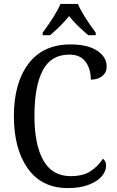

<svg xmlns="http://www.w3.org/2000/svg" viewBox="-20 -951 596 981"><path d="M51 -358Q51 -527 125.5 -625.5Q200 -724 340 -724Q428 -724 476.5 -692Q525 -660 525 -611Q525 -581 502.5 -562.5Q480 -544 444 -544Q444 -598 417.5 -635Q391 -672 334 -672Q241 -672 198.5 -591.5Q156 -511 156 -358Q156 -212 201.5 -131.5Q247 -51 341 -51Q402 -51 440 -74.5Q478 -98 506 -140Q522 -128 522 -103Q522 -77 500.5 -51Q479 -25 434.5 -7.5Q390 10 326 10Q194 10 122.5 -89.5Q51 -189 51 -358ZM198 -784Q266 -876 289 -931H378Q401 -876 469 -784V-771H431Q366 -826 333 -869Q298 -824 236 -771H198Z"/></svg>

Font: Noto Serif Narrow
Style: Regular
Weight: 400
Width: 4
Designer: Monotype Design Team
Foundry: Monotype Imaging Inc.
Version: Version 1.001